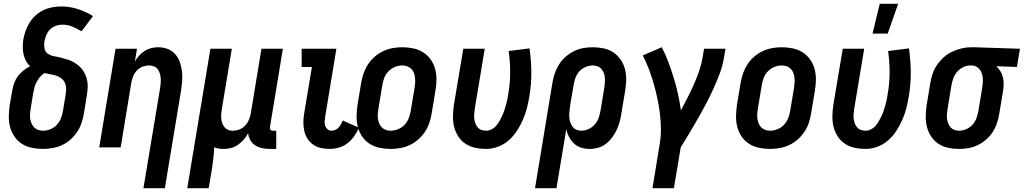

<svg xmlns="http://www.w3.org/2000/svg" viewBox="-20 -777 5396 1012"><path d="M206 8Q176 8 147.5 2Q119 -4 96 -18.5Q73 -33 57 -56Q41 -79 33.5 -106Q26 -133 26.5 -163Q27 -193 31 -222L45 -301Q48 -321 55 -340Q62 -359 74.5 -375.5Q87 -392 103.5 -405.5Q120 -419 139 -428Q125 -440 116.5 -456.5Q108 -473 104 -491.5Q100 -510 100 -529.5Q100 -549 103 -569Q107 -592 115 -614.5Q123 -637 136 -658Q149 -679 168 -696Q187 -713 209 -723.5Q231 -734 255 -738.5Q279 -743 302 -743Q348 -743 391 -729Q434 -715 470 -692L410 -612Q387 -626 362 -636.5Q337 -647 309 -647Q292 -647 274.5 -641Q257 -635 244 -622Q231 -609 224 -592Q217 -575 214 -557Q211 -538 215 -520Q219 -502 234 -492.5Q249 -483 267.5 -480Q286 -477 303.5 -472.5Q321 -468 338 -462.5Q355 -457 370.5 -448Q386 -439 399 -427Q412 -415 421 -400Q430 -385 435.5 -368Q441 -351 442 -332.5Q443 -314 440.5 -295Q438 -276 435 -257L422 -178Q418 -153 409.5 -128Q401 -103 386 -81Q371 -59 351 -41Q331 -23 306.5 -12Q282 -1 256.5 3.5Q231 8 206 8ZM206 -88Q226 -88 246 -96Q266 -104 280 -119.5Q294 -135 301.5 -154.5Q309 -174 312 -193L325 -272Q328 -289 328.5 -306Q329 -323 323 -338Q317 -353 304.5 -363Q292 -373 277 -378Q262 -383 246 -385.5Q230 -388 214 -392Q200 -383 190 -370.5Q180 -358 172.5 -344Q165 -330 161.5 -315.5Q158 -301 155 -286L142 -207Q140 -193 138.5 -179.5Q137 -166 139 -152.5Q141 -139 146 -127Q151 -115 159.5 -106Q168 -97 180.5 -92.5Q193 -88 206 -88Z M736 215 824 -313Q826 -326 827 -339.5Q828 -353 827 -366Q826 -379 822 -391Q818 -403 811 -412.5Q804 -422 792 -427Q780 -432 767 -432Q749 -432 731.5 -425.5Q714 -419 701 -405Q688 -391 681.5 -374Q675 -357 672 -340L616 0H503L589 -520H702L691 -453Q700 -469 713 -483.5Q726 -498 742.5 -508.5Q759 -519 777.5 -523.5Q796 -528 813 -528Q840 -528 863.5 -519Q887 -510 903 -492Q919 -474 927.5 -450.5Q936 -427 939 -401.5Q942 -376 940 -350Q938 -324 934 -298L849 215Z M967 215 1089 -520H1202L1150 -207Q1148 -194 1146.5 -180.5Q1145 -167 1146 -154Q1147 -141 1151 -129Q1155 -117 1162.5 -107.5Q1170 -98 1181.5 -93Q1193 -88 1206 -88Q1224 -88 1241.5 -94.5Q1259 -101 1272 -115Q1285 -129 1292 -146Q1299 -163 1302 -180L1358 -520H1471L1403 -108Q1402 -104 1402.5 -100Q1403 -96 1405.5 -93Q1408 -90 1411.5 -89Q1415 -88 1419 -88H1436V8H1403Q1382 8 1362.5 4Q1343 0 1326.5 -10Q1310 -20 1300 -37.5Q1290 -55 1288 -75Q1278 -57 1264.5 -41Q1251 -25 1234 -13.5Q1217 -2 1198 3Q1179 8 1160 8Q1146 8 1133 6Q1120 4 1109 -1Q1108 26 1105 53Q1102 80 1098 108L1080 215Z M1717 8Q1694 8 1671.5 3Q1649 -2 1631 -14.5Q1613 -27 1601 -45.5Q1589 -64 1584 -86Q1579 -108 1579 -131Q1579 -154 1583 -178L1624 -424H1570V-520H1753L1694 -162Q1692 -150 1691 -137.5Q1690 -125 1694 -114Q1698 -103 1706.5 -95.5Q1715 -88 1727 -88Q1737 -88 1747.5 -92.5Q1758 -97 1765 -105Q1772 -113 1777.5 -122.5Q1783 -132 1786 -142L1872 -104Q1862 -81 1847 -59.5Q1832 -38 1811.5 -22Q1791 -6 1766 1Q1741 8 1717 8Z M2039 8Q2009 8 1980.5 2Q1952 -4 1928.5 -19Q1905 -34 1889.5 -56.5Q1874 -79 1866.5 -106.5Q1859 -134 1859.5 -163.5Q1860 -193 1864 -222L1884 -342Q1888 -367 1897 -392Q1906 -417 1920.5 -439Q1935 -461 1956 -479Q1977 -497 2001 -508Q2025 -519 2050 -523.5Q2075 -528 2100 -528Q2130 -528 2158.5 -522Q2187 -516 2210.5 -501Q2234 -486 2250 -463.5Q2266 -441 2273.5 -413.5Q2281 -386 2280.5 -356.5Q2280 -327 2275 -298L2255 -178Q2251 -153 2242.5 -128Q2234 -103 2219 -81Q2204 -59 2183.5 -41Q2163 -23 2139 -12Q2115 -1 2089.5 3.5Q2064 8 2039 8ZM2039 -88Q2058 -88 2078 -96Q2098 -104 2112.5 -119.5Q2127 -135 2134.5 -154.5Q2142 -174 2145 -193L2165 -313Q2167 -327 2168 -340.5Q2169 -354 2167.5 -367.5Q2166 -381 2161.5 -393Q2157 -405 2148 -414Q2139 -423 2126.5 -427.5Q2114 -432 2100 -432Q2081 -432 2061.5 -424Q2042 -416 2027 -400.5Q2012 -385 2005 -365.5Q1998 -346 1995 -327L1975 -207Q1973 -193 1971.5 -179.5Q1970 -166 1972 -152.5Q1974 -139 1978.5 -127Q1983 -115 1992 -106Q2001 -97 2013 -92.5Q2025 -88 2039 -88Z M2543 8Q2513 8 2485 2Q2457 -4 2434 -19Q2411 -34 2396 -57Q2381 -80 2374 -107Q2367 -134 2367.5 -163.5Q2368 -193 2372 -222L2422 -520H2535L2483 -207Q2481 -193 2479.5 -179.5Q2478 -166 2479.5 -153Q2481 -140 2485 -128Q2489 -116 2497 -106.5Q2505 -97 2517 -92.5Q2529 -88 2543 -88Q2557 -88 2571.5 -95.5Q2586 -103 2596 -115Q2606 -127 2613.5 -140.5Q2621 -154 2627.5 -168Q2634 -182 2638.5 -196Q2643 -210 2647 -224.5Q2651 -239 2654 -253Q2657 -267 2659 -282Q2669 -339 2669 -396Q2669 -453 2661 -508L2771 -522Q2780 -460 2780.5 -396Q2781 -332 2770 -268Q2765 -237 2757 -206Q2749 -175 2736 -145.5Q2723 -116 2705 -88Q2687 -60 2661.5 -37.5Q2636 -15 2604.5 -3.5Q2573 8 2543 8Z M2800 215 2892 -342Q2896 -367 2904.5 -391.5Q2913 -416 2927 -438Q2941 -460 2961.5 -478Q2982 -496 3005.5 -507.5Q3029 -519 3054 -523.5Q3079 -528 3104 -528Q3133 -528 3161.5 -522Q3190 -516 3212.5 -501Q3235 -486 3251 -463Q3267 -440 3274 -413Q3281 -386 3280.5 -356.5Q3280 -327 3275 -298L3255 -178Q3252 -156 3246 -134.5Q3240 -113 3230.5 -92.5Q3221 -72 3207 -53Q3193 -34 3174.5 -19.5Q3156 -5 3133.5 1.5Q3111 8 3090 8Q3066 8 3044 1.5Q3022 -5 3006 -20Q2990 -35 2979.5 -55Q2969 -75 2965 -97L2913 215ZM3043 -88Q3062 -88 3081.5 -96.5Q3101 -105 3114.5 -120.5Q3128 -136 3135 -155Q3142 -174 3145 -193L3165 -313Q3167 -327 3168 -340.5Q3169 -354 3168 -367Q3167 -380 3162.5 -392Q3158 -404 3150 -413.5Q3142 -423 3129.5 -427.5Q3117 -432 3104 -432Q3085 -432 3065.5 -423.5Q3046 -415 3032.5 -399.5Q3019 -384 3012.5 -365Q3006 -346 3003 -327L2985 -220Q2983 -205 2981.5 -190.5Q2980 -176 2980.5 -162Q2981 -148 2985 -135Q2989 -122 2996.5 -111Q3004 -100 3016.5 -94Q3029 -88 3043 -88Z M3419 215 3457 -16Q3464 -58 3463.5 -99Q3463 -140 3458 -180.5Q3453 -221 3444.5 -260.5Q3436 -300 3425 -338Q3414 -376 3400 -413Q3386 -450 3368 -485L3468 -528Q3488 -490 3503 -449.5Q3518 -409 3531 -367Q3544 -325 3553.5 -282Q3563 -239 3569 -195Q3586 -228 3603.5 -261.5Q3621 -295 3636 -329Q3651 -363 3663.5 -398Q3676 -433 3682 -468L3691 -520H3804L3795 -468Q3788 -427 3772.5 -386.5Q3757 -346 3739 -306.5Q3721 -267 3700.5 -228Q3680 -189 3658 -151Q3636 -113 3613.5 -75Q3591 -37 3568 0L3532 215Z M4039 8Q4009 8 3980.5 2Q3952 -4 3928.5 -19Q3905 -34 3889.5 -56.5Q3874 -79 3866.5 -106.5Q3859 -134 3859.5 -163.5Q3860 -193 3864 -222L3884 -342Q3888 -367 3897 -392Q3906 -417 3920.5 -439Q3935 -461 3956 -479Q3977 -497 4001 -508Q4025 -519 4050 -523.5Q4075 -528 4100 -528Q4130 -528 4158.5 -522Q4187 -516 4210.5 -501Q4234 -486 4250 -463.5Q4266 -441 4273.5 -413.5Q4281 -386 4280.5 -356.5Q4280 -327 4275 -298L4255 -178Q4251 -153 4242.5 -128Q4234 -103 4219 -81Q4204 -59 4183.5 -41Q4163 -23 4139 -12Q4115 -1 4089.5 3.5Q4064 8 4039 8ZM4039 -88Q4058 -88 4078 -96Q4098 -104 4112.5 -119.5Q4127 -135 4134.5 -154.5Q4142 -174 4145 -193L4165 -313Q4167 -327 4168 -340.5Q4169 -354 4167.5 -367.5Q4166 -381 4161.5 -393Q4157 -405 4148 -414Q4139 -423 4126.5 -427.5Q4114 -432 4100 -432Q4081 -432 4061.5 -424Q4042 -416 4027 -400.5Q4012 -385 4005 -365.5Q3998 -346 3995 -327L3975 -207Q3973 -193 3971.5 -179.5Q3970 -166 3972 -152.5Q3974 -139 3978.5 -127Q3983 -115 3992 -106Q4001 -97 4013 -92.5Q4025 -88 4039 -88Z M4543 8Q4513 8 4485 2Q4457 -4 4434 -19Q4411 -34 4396 -57Q4381 -80 4374 -107Q4367 -134 4367.5 -163.5Q4368 -193 4372 -222L4422 -520H4535L4483 -207Q4481 -193 4479.5 -179.5Q4478 -166 4479.5 -153Q4481 -140 4485 -128Q4489 -116 4497 -106.5Q4505 -97 4517 -92.5Q4529 -88 4543 -88Q4557 -88 4571.5 -95.5Q4586 -103 4596 -115Q4606 -127 4613.5 -140.5Q4621 -154 4627.5 -168Q4634 -182 4638.5 -196Q4643 -210 4647 -224.5Q4651 -239 4654 -253Q4657 -267 4659 -282Q4669 -339 4669 -396Q4669 -453 4661 -508L4771 -522Q4780 -460 4780.5 -396Q4781 -332 4770 -268Q4765 -237 4757 -206Q4749 -175 4736 -145.5Q4723 -116 4705 -88Q4687 -60 4661.5 -37.5Q4636 -15 4604.5 -3.5Q4573 8 4543 8ZM4579 -600 4617 -757H4714L4659 -600Z M5035 8Q5006 8 4977.5 2Q4949 -4 4926.5 -19Q4904 -34 4888.5 -57Q4873 -80 4866 -107Q4859 -134 4859.5 -163.5Q4860 -193 4864 -222L4884 -342Q4888 -367 4896.5 -391Q4905 -415 4920.5 -437Q4936 -459 4956 -476.5Q4976 -494 5000 -505Q5024 -516 5049 -522Q5074 -528 5098 -528H5114L5356 -520L5340 -424L5231 -428Q5244 -416 5253 -401.5Q5262 -387 5266 -370Q5270 -353 5270 -334.5Q5270 -316 5267 -298L5247 -178Q5243 -153 5235 -128.5Q5227 -104 5213 -82Q5199 -60 5178.5 -42Q5158 -24 5134.5 -12.5Q5111 -1 5085.5 3.5Q5060 8 5035 8ZM5035 -88Q5054 -88 5073.5 -96.5Q5093 -105 5106.5 -120.5Q5120 -136 5127 -155Q5134 -174 5137 -193L5157 -313Q5160 -333 5160.5 -352Q5161 -371 5155.5 -388.5Q5150 -406 5136.5 -418.5Q5123 -431 5104 -432H5092Q5074 -432 5055.5 -422.5Q5037 -413 5024 -397.5Q5011 -382 5004.5 -363.5Q4998 -345 4995 -327L4975 -207Q4973 -193 4971.5 -179.5Q4970 -166 4971.5 -153Q4973 -140 4977.5 -128Q4982 -116 4990 -106.5Q4998 -97 5010 -92.5Q5022 -88 5035 -88Z"/></svg>

Font: Iosevka Custom
Style: Bold Italic
Weight: 700
Italic angle: -9°
Designer: Belleve Invis
Foundry: Belleve Invis
Version: Version 30.3.1; ttfautohint (v1.8.3)